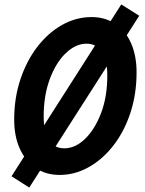

<svg xmlns="http://www.w3.org/2000/svg" viewBox="-20 -778 653 866"><path d="M44 -239Q44 -336 72 -420Q100 -504 148.5 -567Q197 -630 260 -665.5Q323 -701 393 -701Q454 -701 500 -670.5Q546 -640 571 -583.5Q596 -527 596 -452Q596 -354 568.5 -270Q541 -186 492.5 -123Q444 -60 381 -24.5Q318 11 249 11Q187 11 141 -20Q95 -51 69.5 -107Q44 -163 44 -239ZM177 -253Q177 -182 201 -145.5Q225 -109 270 -109Q319 -109 363 -151Q407 -193 435.5 -267Q464 -341 464 -438Q464 -508 439.5 -544.5Q415 -581 370 -581Q322 -581 277.5 -539Q233 -497 205 -422.5Q177 -348 177 -253ZM32 17 527 -758 608 -707 112 68Z"/></svg>

Font: Radio Canada Condensed SemiBold
Style: Italic
Weight: 600
Width: 3
Italic angle: -12°
Designer: Charles Daoud, Etienne Aubert Bonn, Alexandre Saumier Demers, Jacques Le Bailly
Foundry: Radio-Canada
Version: Version 2.104; ttfautohint (v1.8.4.7-5d5b);gftools[0.9.28.de